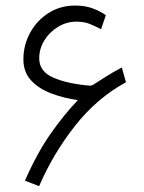

<svg xmlns="http://www.w3.org/2000/svg" viewBox="-20 -653 512 681"><path d="M256.3 -297.9Q207 -304.7 162.6 -321.3Q118.2 -337.9 90.6 -367.4Q63 -397 63 -442.4Q63 -493.2 86.7 -536.6Q110.4 -580.1 151.9 -606.7Q193.4 -633.3 246.6 -633.3Q281.2 -633.3 307.9 -623.5Q334.5 -613.8 355.5 -599.1L338.4 -549.3Q321.8 -558.1 300.8 -567.1Q279.8 -576.2 252 -576.2Q215.8 -576.2 185.5 -557.6Q155.3 -539.1 137.2 -509.5Q119.1 -480 119.1 -445.8Q119.1 -398.9 170.2 -377.2Q221.2 -355.5 299.3 -349.1Q300.3 -349.1 303.7 -349.9Q307.1 -350.6 310.5 -352.5Q340.8 -371.6 362.3 -385.3Q383.8 -398.9 412.1 -413.6L426.8 -361.3Q323.2 -304.7 245.8 -206.3Q168.5 -107.9 118.7 7.3L68.4 -12.2Q112.3 -111.8 160.2 -179.7Q208 -247.6 256.3 -297.9Z"/></svg>

Font: Vazirmatn FD ExtraLight
Style: Regular
Weight: 200
Designer: Saber Rastikerdar
Foundry: Saber Rastikerdar
Version: Version 33.003